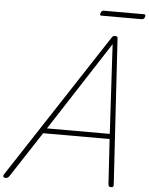

<svg xmlns="http://www.w3.org/2000/svg" viewBox="-115 -1238 1019 1309"><g transform="rotate(5 394.5 -583.0)"><path d="M-26 14Q-37 14 -41.5 8Q-46 2 -39 -10L611 -1003Q615 -1009 619.5 -1012Q624 -1015 633 -1015Q643 -1015 647 -1011.5Q651 -1008 651 -1000L712 -5Q713 6 709 10Q705 14 695 14Q685 14 681 10Q677 6 676 -4L657 -312H202L-1 -1Q-7 7 -12.5 10.5Q-18 14 -26 14ZM225 -347H655L621 -958ZM529 -1145Q521 -1145 519 -1149Q517 -1153 520 -1161Q523 -1171 528 -1175.5Q533 -1180 541 -1180H816Q824 -1180 825.5 -1175.5Q827 -1171 825 -1161Q822 -1153 817 -1149Q812 -1145 803 -1145Z"/></g></svg>

Font: Playwrite BE VLG Thin
Style: Regular
Weight: 250
Designer: Veronika Burian, José Scaglione
Foundry: TypeTogether
Version: Version 1.002